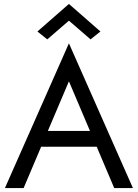

<svg xmlns="http://www.w3.org/2000/svg" viewBox="-20 -955 700 975"><path d="M223 -290H437L330 -542ZM189 -210 100 0H5L330 -735L655 0H560L471 -210ZM330 -850 220 -755 170 -795 330 -935 490 -795 440 -755Z"/></svg>

Font: jost-mod-400
Style: Regular
Weight: 400
Version: Version 3.200; ttfautohint (v0.97) -l 8 -r 50 -G 200 -x 14 -